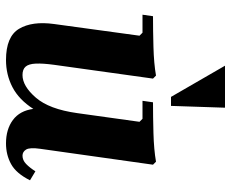

<svg xmlns="http://www.w3.org/2000/svg" viewBox="-85 -675 770 640"><g transform="rotate(90 300.0 -355.0)"><path d="M551 -88 581 -70Q558 -24 527 -7Q496 10 458 10Q411 10 380 -13Q349 -36 343 -81Q312 -33 270.5 -11.5Q229 10 180 10Q102 10 76 -33.5Q50 -77 60 -150L99 -435L89 -445H29L34 -480Q81 -480 136.5 -481.5Q192 -483 232 -490L242 -480L196 -150Q191 -113 192 -89.5Q193 -66 202 -55.5Q211 -45 230 -45Q267 -45 305.5 -89.5Q344 -134 357 -227L386 -435L376 -445H316L321 -480Q368 -480 423.5 -481.5Q479 -483 519 -490L529 -480L476 -104Q471 -69 478.5 -57Q486 -45 499 -45Q514 -45 526.5 -57Q539 -69 551 -88ZM199 -720H339L333 -540H303Z"/></g></svg>

Font: Brygada 1918
Style: Italic
Weight: 400
Italic angle: -8°
Designer: Mateusz Machalski | Borys Kosmynka | Przemek Hoffer
Foundry: NIEPODLEGLA 2018
Version: Version 3.006